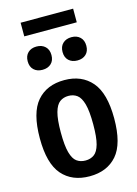

<svg xmlns="http://www.w3.org/2000/svg" viewBox="-138 -1005 774 1088"><g transform="rotate(-15 249.0 -461.0)"><path d="M249.5 10Q147 10 89 -56.2Q31 -122.5 31 -270.5Q31 -420.5 88.8 -487.2Q146.5 -554 249.5 -554Q351.5 -554 409.5 -486.5Q467.5 -419 467.5 -271.5Q467.5 -122.5 409.8 -56.2Q352 10 249.5 10ZM249.5 -82.5Q279 -82.5 300.2 -97.8Q321.5 -113 332.8 -153.5Q344 -194 344 -269.5Q344 -347 332.5 -388.5Q321 -430 299.8 -445.8Q278.5 -461.5 249.5 -461.5Q220 -461.5 198.8 -446Q177.5 -430.5 166 -389.5Q154.5 -348.5 154.5 -272.5Q154.5 -195.5 165.8 -154.5Q177 -113.5 198.2 -98Q219.5 -82.5 249.5 -82.5ZM352 -642Q320.5 -642 301.2 -660Q282 -678 282 -710Q282 -742 301.2 -760.2Q320.5 -778.5 352 -778.5Q383.5 -778.5 402.5 -760.2Q421.5 -742 421.5 -710Q421.5 -678 402.5 -660Q383.5 -642 352 -642ZM147 -642Q115.5 -642 96.5 -660Q77.5 -678 77.5 -710Q77.5 -742 96.5 -760.2Q115.5 -778.5 147 -778.5Q178.5 -778.5 197.8 -760.2Q217 -742 217 -710Q217 -678 197.8 -660Q178.5 -642 147 -642ZM95.5 -852V-932H403.5V-852Z"/></g></svg>

Font: Encode Sans Condensed Condensed SemiBold
Style: Regular
Weight: 600
Width: 3
Designer: Multiple Designers
Foundry: Impallari Type
Version: Version 3.000; ttfautohint (v1.8.3) -l 8 -r 50 -G 200 -x 14 